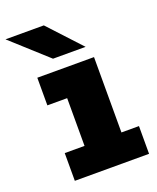

<svg xmlns="http://www.w3.org/2000/svg" viewBox="-182 -795 716 875"><g transform="rotate(-20 176.0 -357.0)"><path d="M28 0V-134.5H124V-366H28V-500H303V-134.5H388V0ZM125 -557 -48.5 -714H137.5L283 -557Z"/></g></svg>

Font: Trispace SemiCondensed ExtraBold
Style: Regular
Weight: 800
Width: 4
Designer: Tyler Finck
Foundry: Etcetera Type Company
Version: Version 1.210; ttfautohint (v1.8.3)